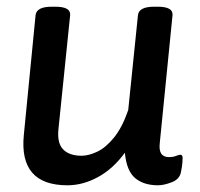

<svg xmlns="http://www.w3.org/2000/svg" viewBox="-20 -545 597 572"><path d="M181 7Q36 7 51 -143L86 -500Q89 -525 134 -525H145Q191 -525 189 -500L154 -159Q150 -118 168.5 -99.5Q187 -81 223 -81Q244 -81 269.5 -93Q295 -105 319.5 -135Q344 -165 362 -217L391 -500Q394 -525 439 -525H450Q496 -525 494 -500L456 -119Q451 -77 483 -77Q496 -77 504.5 -80.5Q513 -84 517 -84Q524 -84 524 -75Q524 -73 523.5 -62Q523 -51 519 -32Q515 -11 491.5 -2Q468 7 451 7Q408 7 382.5 -14.5Q357 -36 352 -90Q317 -42 272 -17.5Q227 7 181 7Z"/></svg>

Font: Asap Medium
Style: Italic
Weight: 500
Italic angle: -6°
Designer: Pablo Cosgaya
Foundry: Omnibus-Type
Version: Version 3.001; ttfautohint (v1.8.3)